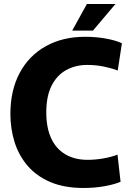

<svg xmlns="http://www.w3.org/2000/svg" viewBox="-20 -923 653 955"><path d="M395.7 12Q299.5 12 230.3 -17.6Q161 -47.2 117 -98.8Q73 -150.5 52.3 -216.8Q31.7 -283.2 31.7 -356Q31.7 -473.7 77.8 -560.1Q124 -646.5 207.8 -693.2Q291.7 -740 402.8 -740Q460 -740 509.3 -730.7Q558.7 -721.3 586.3 -707.8L565.7 -572.2Q534.7 -584.2 495.5 -592.1Q456.3 -600 413.7 -600Q355.2 -600 308.7 -574.2Q262.3 -548.3 236.2 -496Q210.2 -443.7 210.2 -363.5Q210.2 -288.5 234.2 -236Q258.2 -183.5 304.5 -155.7Q350.8 -128 416 -128Q453.5 -128 494 -135Q534.5 -142 564.5 -153.8L579.7 -19Q553 -6.8 503 2.6Q453 12 395.7 12ZM339 -770.7 412.2 -903H554.2L442.3 -770.7Z"/></svg>

Font: Murecho Thin
Style: Regular
Weight: 100
Designer: Neil Summerour
Foundry: Positype
Version: Version 1.010